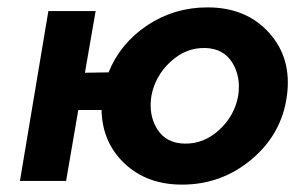

<svg xmlns="http://www.w3.org/2000/svg" viewBox="-20 -490 814 520"><path d="M111 -460H239L210 -293L274 -294Q306 -373 379 -421.5Q452 -470 542 -470Q647 -470 709 -401Q771 -332 757 -230Q743 -127 661.5 -58.5Q580 10 473 10Q378 10 317.5 -47Q257 -104 255 -192H192L159 0H34ZM390 -230Q382 -178 406 -140Q430 -102 480 -101Q532 -100 573.5 -138Q615 -176 625 -230Q633 -282 609 -320.5Q585 -359 535 -360Q483 -361 441.5 -322.5Q400 -284 390 -230Z"/></svg>

Font: Jost* 600 Semi
Style: Italic
Weight: 600
Italic angle: -10°
Version: Version 3.500